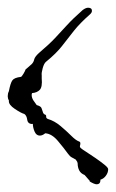

<svg xmlns="http://www.w3.org/2000/svg" viewBox="-23 -532 300 497"><path d="M208 -63Q210 -63 210 -63L196 -79Q186 -83 182 -91Q178 -99 178 -109L177 -113L173 -119Q168 -122 163 -124.5Q158 -127 153 -134Q143 -148 127 -167Q111 -186 94 -187Q87 -181 80 -181Q71 -181 66.5 -191.5Q62 -202 62 -212L61 -211Q49 -211 47.5 -222Q46 -233 40 -237Q32 -239 15.5 -250Q-1 -261 0 -271V-272Q-3 -277 -3 -283Q-3 -290 0 -296Q4 -317 9 -324Q14 -331 31 -333Q33 -333 38 -341.5Q43 -350 43 -352L59 -366Q64 -371 65.5 -378Q67 -385 78 -395Q104 -417 119.5 -433.5Q135 -450 150.5 -467Q166 -484 191 -506Q199 -512 205 -512Q215 -512 215 -504Q215 -499 209 -494Q184 -472 168.5 -452.5Q153 -433 138 -413.5Q123 -394 96 -372Q91 -368 87.5 -355.5Q84 -343 85 -337V-329Q87 -307 80 -299.5Q73 -292 60 -291Q59 -289 59 -286Q59 -279 63.5 -272Q68 -265 72 -260Q83 -257 84.5 -252Q86 -247 89 -239Q89 -239 90 -238Q91 -237 92 -236Q97 -235 96.5 -230.5Q96 -226 101 -224Q118 -219 133.5 -206Q149 -193 161 -181Q173 -169 181 -166Q185 -165 185 -161Q185 -158 184 -154.5Q183 -151 187 -148Q189 -146 200 -139Q211 -132 224 -123Q237 -114 247 -106Q257 -98 257 -94Q257 -85 251 -77Q245 -69 237 -67V-66Q237 -55 227 -55Q221 -55 208 -63Z"/></svg>

Font: Are You Serious
Style: Regular
Weight: 400
Designer: Robert E. Leuschke
Foundry: Robert E. Leuschke
Version: Version 1.100